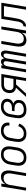

<svg xmlns="http://www.w3.org/2000/svg" viewBox="1712 -2280 576 4040"><g transform="rotate(-90 2000.0 -260.0)"><path d="M10 0 96 -520H158L143 -433Q155 -455 172 -473.5Q189 -492 210.5 -504.5Q232 -517 255.5 -522.5Q279 -528 302 -528Q328 -528 352 -520Q376 -512 393 -495Q410 -478 419 -454.5Q428 -431 431.5 -406Q435 -381 433.5 -355Q432 -329 427 -302L377 0H316L368 -311Q371 -331 372 -350Q373 -369 370 -387Q367 -405 359.5 -422Q352 -439 339 -450.5Q326 -462 308 -467.5Q290 -473 270 -473Q253 -473 235.5 -469Q218 -465 201.5 -456Q185 -447 172 -433Q159 -419 149.5 -403Q140 -387 135 -370Q130 -353 127 -335L71 0Z M702 8Q673 8 646 2Q619 -4 597 -19Q575 -34 560 -56.5Q545 -79 538.5 -105.5Q532 -132 532.5 -160.5Q533 -189 538 -218L558 -338Q562 -363 570 -387.5Q578 -412 592.5 -434.5Q607 -457 627.5 -476Q648 -495 671.5 -507Q695 -519 721 -523.5Q747 -528 772 -528Q800 -528 827.5 -522Q855 -516 877 -501Q899 -486 913.5 -463.5Q928 -441 934.5 -414.5Q941 -388 940.5 -359.5Q940 -331 935 -302L916 -182Q911 -157 903 -132.5Q895 -108 881 -85.5Q867 -63 846.5 -44Q826 -25 802 -13Q778 -1 752.5 3.5Q727 8 702 8ZM703 -47Q721 -47 740 -51Q759 -55 776 -64.5Q793 -74 807 -88.5Q821 -103 831 -120Q841 -137 847 -155Q853 -173 856 -191L876 -311Q879 -331 879.5 -350.5Q880 -370 876.5 -388.5Q873 -407 864.5 -423.5Q856 -440 842 -451.5Q828 -463 809 -468Q790 -473 771 -473Q752 -473 733.5 -469Q715 -465 697.5 -455.5Q680 -446 666 -431.5Q652 -417 642 -400Q632 -383 626.5 -365Q621 -347 618 -329L598 -209Q595 -189 594 -169.5Q593 -150 596.5 -131.5Q600 -113 609 -96.5Q618 -80 632 -68.5Q646 -57 664.5 -52Q683 -47 703 -47Z M1211 8Q1181 8 1153 2.5Q1125 -3 1102 -17.5Q1079 -32 1063.5 -54.5Q1048 -77 1040.5 -103.5Q1033 -130 1033 -159Q1033 -188 1038 -218L1058 -338Q1062 -362 1070 -387Q1078 -412 1092 -434.5Q1106 -457 1126 -475.5Q1146 -494 1169.5 -506Q1193 -518 1218.5 -523Q1244 -528 1269 -528Q1294 -528 1318 -524.5Q1342 -521 1363 -511.5Q1384 -502 1401 -486Q1418 -470 1427.5 -449Q1437 -428 1439.5 -404Q1442 -380 1438 -355Q1438 -354 1437.5 -352.5Q1437 -351 1437 -350H1377Q1377 -351 1377 -352Q1377 -353 1377 -353Q1381 -378 1376 -402Q1371 -426 1355.5 -442.5Q1340 -459 1317 -466Q1294 -473 1269 -473Q1251 -473 1232 -469Q1213 -465 1196 -455.5Q1179 -446 1165 -431.5Q1151 -417 1141.5 -400Q1132 -383 1126.5 -365Q1121 -347 1118 -329L1098 -209Q1095 -188 1094 -168Q1093 -148 1097.5 -129.5Q1102 -111 1112 -94.5Q1122 -78 1137 -67Q1152 -56 1171 -51.5Q1190 -47 1211 -47Q1235 -47 1260 -54.5Q1285 -62 1306 -78Q1327 -94 1342 -116.5Q1357 -139 1366 -163L1420 -143Q1408 -112 1387.5 -82.5Q1367 -53 1338.5 -32Q1310 -11 1276.5 -1.5Q1243 8 1211 8Z M1710 8Q1681 8 1652.5 3Q1624 -2 1601 -17Q1578 -32 1562.5 -54.5Q1547 -77 1539.5 -103.5Q1532 -130 1532.5 -159Q1533 -188 1538 -218L1558 -338Q1562 -363 1570.5 -388Q1579 -413 1594 -436Q1609 -459 1630 -477.5Q1651 -496 1675.5 -508Q1700 -520 1726 -524Q1752 -528 1778 -528Q1801 -528 1823 -525Q1845 -522 1865 -513.5Q1885 -505 1901.5 -491.5Q1918 -478 1928 -459Q1938 -440 1940.5 -417.5Q1943 -395 1939 -372Q1936 -354 1928 -336.5Q1920 -319 1906 -305.5Q1892 -292 1875 -283Q1858 -274 1841 -268Q1860 -260 1877 -246.5Q1894 -233 1904 -214.5Q1914 -196 1916 -173.5Q1918 -151 1914 -128Q1911 -106 1901.5 -85.5Q1892 -65 1875.5 -48.5Q1859 -32 1838.5 -21Q1818 -10 1796.5 -3.5Q1775 3 1753 5.5Q1731 8 1710 8ZM1711 -47Q1726 -47 1741 -49Q1756 -51 1770.5 -55Q1785 -59 1799.5 -66Q1814 -73 1826 -83.5Q1838 -94 1845 -108.5Q1852 -123 1855 -137Q1859 -162 1850.5 -184Q1842 -206 1823.5 -219.5Q1805 -233 1781.5 -237.5Q1758 -242 1734 -242H1679L1688 -297H1743Q1757 -297 1771 -298.5Q1785 -300 1799 -303.5Q1813 -307 1826.5 -313Q1840 -319 1851.5 -329Q1863 -339 1869.5 -352Q1876 -365 1879 -379Q1882 -400 1876 -420Q1870 -440 1854.5 -452Q1839 -464 1819 -468.5Q1799 -473 1777 -473Q1759 -473 1739.5 -469.5Q1720 -466 1702 -457Q1684 -448 1669 -433.5Q1654 -419 1643.5 -402Q1633 -385 1627 -366Q1621 -347 1618 -329L1598 -209Q1595 -188 1594 -168Q1593 -148 1597.5 -129Q1602 -110 1611.5 -93.5Q1621 -77 1636.5 -66Q1652 -55 1671.5 -51Q1691 -47 1711 -47Z M1981 0 2174 -212Q2145 -215 2120 -229.5Q2095 -244 2080.5 -267.5Q2066 -291 2063 -320.5Q2060 -350 2065 -380Q2068 -400 2075 -419.5Q2082 -439 2094.5 -456Q2107 -473 2124 -485.5Q2141 -498 2160 -506Q2179 -514 2199 -517Q2219 -520 2239 -520H2463L2377 0H2316L2351 -210H2243L2052 0ZM2360 -265 2393 -465H2239Q2219 -465 2199.5 -459.5Q2180 -454 2163.5 -441.5Q2147 -429 2137.5 -410Q2128 -391 2125 -372Q2122 -351 2124 -330.5Q2126 -310 2137 -294.5Q2148 -279 2166.5 -272Q2185 -265 2206 -265Z M2499 0 2586 -520H2647L2640 -476Q2646 -487 2655 -497Q2664 -507 2674.5 -514Q2685 -521 2697.5 -524.5Q2710 -528 2722 -528Q2737 -528 2750.5 -523Q2764 -518 2773 -507.5Q2782 -497 2786.5 -483.5Q2791 -470 2793 -456Q2799 -470 2808 -483.5Q2817 -497 2829 -507.5Q2841 -518 2856 -523Q2871 -528 2886 -528Q2901 -528 2914.5 -522.5Q2928 -517 2937 -506.5Q2946 -496 2950.5 -482.5Q2955 -469 2956.5 -454Q2958 -439 2957 -424Q2956 -409 2953 -394L2888 0H2827L2894 -404Q2896 -416 2895.5 -428Q2895 -440 2890.5 -450.5Q2886 -461 2876.5 -467Q2867 -473 2855 -473Q2845 -473 2835.5 -469Q2826 -465 2818.5 -457.5Q2811 -450 2806 -441Q2801 -432 2797.5 -422.5Q2794 -413 2792 -403.5Q2790 -394 2788 -384L2724 0H2663L2730 -404Q2732 -416 2732 -428Q2732 -440 2727.5 -450.5Q2723 -461 2713 -467Q2703 -473 2691 -473Q2681 -473 2671.5 -469Q2662 -465 2655 -457.5Q2648 -450 2643 -441Q2638 -432 2634.5 -422.5Q2631 -413 2628.5 -403.5Q2626 -394 2624 -384L2561 0Z M3172 8Q3146 8 3121.5 0Q3097 -8 3080 -25Q3063 -42 3054 -65.5Q3045 -89 3041.5 -114Q3038 -139 3040 -165Q3042 -191 3046 -218L3096 -520H3158L3106 -209Q3103 -189 3102 -170Q3101 -151 3104 -133Q3107 -115 3114.5 -98Q3122 -81 3135 -69.5Q3148 -58 3166 -52.5Q3184 -47 3203 -47Q3220 -47 3238 -51Q3256 -55 3272 -64Q3288 -73 3301.5 -87Q3315 -101 3324 -117Q3333 -133 3338.5 -150Q3344 -167 3347 -185L3402 -520H3463L3377 0H3316L3330 -87Q3318 -65 3301 -46.5Q3284 -28 3263 -15.5Q3242 -3 3218.5 2.5Q3195 8 3172 8Z M3460 0 3469 -55Q3481 -55 3492.5 -59Q3504 -63 3514 -70.5Q3524 -78 3531.5 -88Q3539 -98 3545 -108.5Q3551 -119 3555 -130.5Q3559 -142 3562 -153.5Q3565 -165 3567 -176Q3569 -187 3571 -199Q3573 -214 3575.5 -230Q3578 -246 3581 -261L3624 -520H3963L3877 0H3816L3893 -465H3676L3641 -251Q3640 -250 3640 -248Q3640 -246 3639 -244Q3636 -224 3632.5 -204Q3629 -184 3624.5 -164Q3620 -144 3613.5 -124Q3607 -104 3597 -85Q3587 -66 3572.5 -49Q3558 -32 3540 -20Q3522 -8 3501 -4Q3480 0 3460 0Z"/></g></svg>

Font: Iosevka SS04 Light
Style: Italic
Weight: 300
Italic angle: -9°
Monospace: yes
Designer: Belleve Invis
Foundry: Belleve Invis
Version: Version 19.0.0; ttfautohint (v1.8.4)